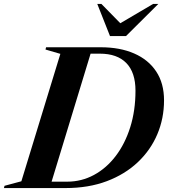

<svg xmlns="http://www.w3.org/2000/svg" viewBox="-66 -955 856 975"><path d="M240.5 -681.5 165 -703.5 168 -715H445.5Q543 -715 615.2 -683.5Q687.5 -652 727.2 -592Q767 -532 767 -445.5Q767 -354 733 -273.5Q699 -193 634 -131.5Q569 -70 476.5 -35Q384 0 266.5 0H-46L-43 -11.5L42.5 -34.5ZM275.5 -32.5Q348 -32.5 411 -66.5Q474 -100.5 521.2 -162.2Q568.5 -224 595.2 -308.5Q622 -393 622 -494.5Q622 -587 575.5 -634.8Q529 -682.5 441 -682.5H394L196 -32.5ZM738 -935 574 -772H492.5L428 -935H449L545 -837L711.5 -935Z"/></svg>

Font: Newsreader 72pt SemiBold
Style: Italic
Weight: 600
Italic angle: -17°
Designer: Hugues Gentile
Foundry: Production Type
Version: Version 1.003; ttfautohint (v1.8.3)